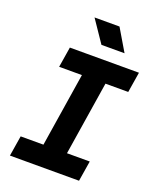

<svg xmlns="http://www.w3.org/2000/svg" viewBox="-170 -1050 940 1149"><g transform="rotate(20 300.0 -475.0)"><path d="M36 0 57 -130H202L276 -600H131L152 -730H592L571 -600H426L352 -130H497L476 0ZM324 -810 229 -950H388L471 -810Z"/></g></svg>

Font: JetBrains Mono ExtraBold
Style: Italic
Weight: 800
Italic angle: -9°
Monospace: yes
Designer: Philipp Nurullin, Konstantin Bulenkov
Foundry: JetBrains
Version: Version 2.305; ttfautohint (v1.8.4.7-5d5b)